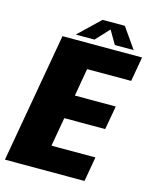

<svg xmlns="http://www.w3.org/2000/svg" viewBox="-148 -886 773 966"><g transform="rotate(15 239.0 -403.0)"><path d="M-28 0 91 -675H505.5L483 -547H253.5L228.5 -402.5H441.5L419.5 -279H206.5L180 -128.5H409L386.5 0ZM153.5 -700 264.5 -806.5H380.5L455 -700H357L316 -770L251 -700Z"/></g></svg>

Font: Anybody ExtraBold
Style: Italic
Weight: 800
Italic angle: -10°
Designer: Tyler Finck
Foundry: Etcetera Type Company
Version: Version 1.010; ttfautohint (v1.8.3) -l 8 -r 50 -G 200 -x 14 